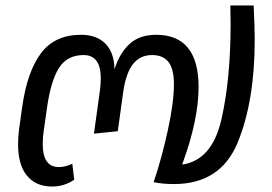

<svg xmlns="http://www.w3.org/2000/svg" viewBox="-20 -668 994 701"><path d="M910 -524Q910 -298 847.5 -147Q785 4 615 4Q573 4 541 -3Q571 -92 593 -193.5Q615 -295 615 -359Q615 -417 595 -442Q575 -467 535 -467Q492 -467 466 -434.5Q440 -402 430 -333L410 -189L323 -180L345 -339Q348 -363 348 -382Q348 -467 285 -467Q225 -467 195 -419.5Q165 -372 151 -270L140 -193Q136 -168 136 -142Q136 -58 195 -58Q218 -58 244 -70L251 -12Q215 13 170 13Q111 13 78.5 -26.5Q46 -66 46 -141Q46 -171 50 -199L61 -277Q79 -406 129.5 -473.5Q180 -541 276 -541Q333 -541 365 -508.5Q397 -476 398 -415Q417 -475 453.5 -508Q490 -541 550 -541Q705 -541 705 -350Q705 -230 645 -67Q754 -83 788 -230.5Q822 -378 822 -581L821 -648H906Q910 -570 910 -524Z"/></svg>

Font: FiraGO
Style: Italic
Weight: 400
Italic angle: -8°
Designer: bBox Type GmbH
Foundry: bBox Type GmbH
Version: Version 1.001